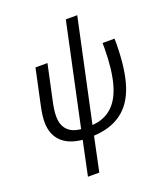

<svg xmlns="http://www.w3.org/2000/svg" viewBox="-175 -877 1063 1235"><g transform="rotate(-20 356.5 -260.0)"><path d="M68.4 -185.5Q68.4 -227.5 82 -292L134.3 -536.1H216.3L164.1 -293Q151.4 -233.9 151.4 -194.8Q151.4 -135.3 182.4 -101.8Q213.4 -68.4 274.4 -62.5L423.3 -759.8H501.5L352.1 -62.5Q435.5 -68.4 488.8 -118.2Q541 -166.5 566.7 -260Q592.3 -353.5 593.8 -498.5L593.3 -536.1H675.3L675.8 -500.5Q673.8 -322.3 637.7 -215.1Q601.6 -107.9 527.3 -54.7Q452.1 0 337.9 5.4L288.6 240.2H210.9L260.3 5.4Q166.5 -3.4 117.4 -52.7Q68.4 -102.1 68.4 -185.5Z"/></g></svg>

Font: Viking Open Sans
Style: Italic
Weight: 400
Italic angle: -12°
Foundry: Ascender Corporation
Version: Version 2.000